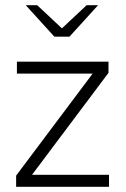

<svg xmlns="http://www.w3.org/2000/svg" viewBox="-20 -718 485 738"><path d="M42 0V-43L336 -435H45V-481H397V-438L103 -46H399V0ZM123 -698 218 -609 313 -698H357L247 -577H189L79 -698Z"/></svg>

Font: Red Hat Text Light
Style: Regular
Weight: 300
Designer: Pentagram, MCKL
Foundry: Pentagram, MCKL
Version: Version 1.023; ttfautohint (v1.8.3)